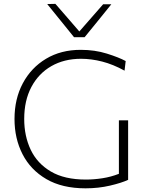

<svg xmlns="http://www.w3.org/2000/svg" viewBox="-20 -990 775 1019"><path d="M434 9.5Q310 9.5 226 -39.5Q142 -88.5 99.5 -171.8Q57 -255 57 -358.5Q57 -465.5 101.2 -548.2Q145.5 -631 224.5 -678.2Q303.5 -725.5 408.5 -725.5Q483.5 -725.5 547.2 -705.5Q611 -685.5 647 -666L641 -615Q580 -648.5 522.5 -663.2Q465 -678 410 -678Q320.5 -678 252.5 -639Q184.5 -600 146.5 -528.2Q108.5 -456.5 108.5 -358.5Q108.5 -268 143 -195.2Q177.5 -122.5 249.8 -79.8Q322 -37 436 -37Q478 -37 523.5 -44Q569 -51 611 -67.5V-351.5H660V-35.5Q624.5 -19 563.5 -4.8Q502.5 9.5 434 9.5ZM373 -792.5Q337.5 -836.5 301.8 -880.5Q266 -924.5 230.5 -968.5L274 -969.5Q306 -932.5 337.5 -896.5Q369 -860.5 401 -823Q433.5 -860 464.5 -895.5Q495.5 -931 527.5 -967.5H571Q536 -924 500.5 -880.2Q465 -836.5 429 -792.5Z"/></svg>

Font: Commissioner ExtraLight
Style: Regular
Weight: 200
Designer: Kostas Bartsokas
Foundry: Kostas Bartsokas
Version: Version 1.000; ttfautohint (v1.8.3)